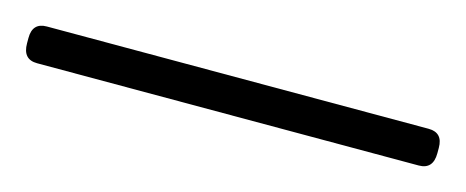

<svg xmlns="http://www.w3.org/2000/svg" viewBox="-37 9 502 207"><g transform="rotate(15 214.0 112.5)"><path d="M1 133Q-15 133 -15 115V109Q-15 92 1 92H427Q443 92 443 109V115Q443 133 427 133Z"/></g></svg>

Font: Asap Condensed Light
Style: Regular
Weight: 300
Width: 3
Designer: Pablo Cosgaya
Foundry: Omnibus-Type
Version: Version 3.001; ttfautohint (v1.8.4.7-5d5b)